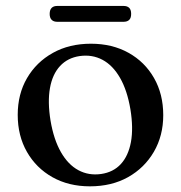

<svg xmlns="http://www.w3.org/2000/svg" viewBox="-20 -630 623 661"><path d="M293 -479.5Q366.5 -479.5 422.5 -448.2Q478.5 -417 510.2 -361.5Q542 -306 542 -233.5Q542 -163 509.8 -107.5Q477.5 -52 421 -20.2Q364.5 11.5 289.5 11.5Q216.5 11.5 160.5 -20Q104.5 -51.5 72.8 -107Q41 -162.5 41 -234.5Q41 -306 73 -361Q105 -416 161.8 -447.8Q218.5 -479.5 293 -479.5ZM328 -31Q370 -37 396 -65.2Q422 -93.5 430.8 -141.2Q439.5 -189 429 -253.5Q418 -319 393.2 -362Q368.5 -405 333 -424Q297.5 -443 254.5 -437Q213 -431 186.8 -402.8Q160.5 -374.5 152 -326.8Q143.5 -279 154 -214.5Q165 -149.5 189.8 -106.2Q214.5 -63 250 -44Q285.5 -25 328 -31ZM151 -582Q151 -596 157.8 -602.8Q164.5 -609.5 176.5 -609.5H406Q418 -609.5 424.8 -603Q431.5 -596.5 431.5 -582Q431.5 -568 424.8 -561.5Q418 -555 406 -555H176.5Q164.5 -555 157.8 -561.8Q151 -568.5 151 -582Z"/></svg>

Font: Fraunces Wonky
Style: Regular
Weight: 400
Version: Version 1.000;[b76b70a41]